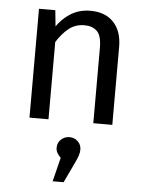

<svg xmlns="http://www.w3.org/2000/svg" viewBox="-57 -585 700 926"><g transform="rotate(5 293.0 -121.5)"><path d="M343 -539Q416 -539 456 -496Q496 -453 496 -378V0H404V-365Q404 -424 381.5 -445.5Q359 -467 321 -467Q277 -467 245 -441.5Q213 -416 187 -374L171 -432Q198 -479 242 -509Q286 -539 343 -539ZM95 -527H174L187 -398V0H95ZM296 77Q320 77 336.5 93Q353 109 353 133Q353 146 348 161.5Q343 177 327 210L286 296H233L262 180Q252 171 245 159Q238 147 238 133Q238 109 255 93Q272 77 296 77Z"/></g></svg>

Font: Fira Sans Variable
Style: Regular
Weight: 400
Designer: Carrois Corporate & Edenspiekermann AG
Foundry: Carrois Corporate GbR & Edenspiekermann AG
Version: Version 4.202